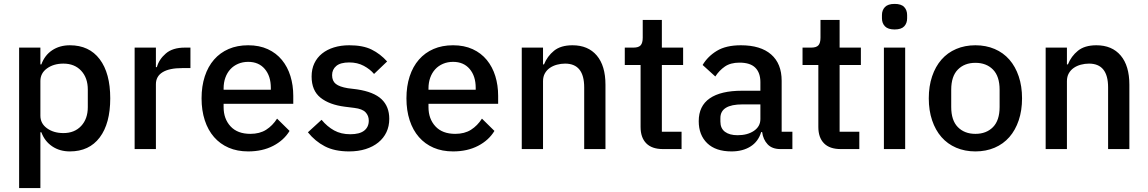

<svg xmlns="http://www.w3.org/2000/svg" viewBox="-20 -764 5881 984"><path d="M78 -520H187V-434H192Q209 -481 247.5 -506.5Q286 -532 338 -532Q437 -532 491 -460.5Q545 -389 545 -260Q545 -131 491 -59.5Q437 12 338 12Q286 12 247.5 -14Q209 -40 192 -86H187V200H78ZM305 -82Q362 -82 396 -118.5Q430 -155 430 -215V-305Q430 -365 396 -401.5Q362 -438 305 -438Q255 -438 221 -413.5Q187 -389 187 -349V-171Q187 -131 221 -106.5Q255 -82 305 -82Z M670 0V-520H779V-420H784Q795 -460 830 -490Q865 -520 927 -520H956V-415H913Q848 -415 813.5 -394Q779 -373 779 -332V0Z M1252 12Q1196 12 1152 -7Q1108 -26 1077 -61.5Q1046 -97 1029.5 -147.5Q1013 -198 1013 -260Q1013 -322 1029.5 -372.5Q1046 -423 1077 -458.5Q1108 -494 1152 -513Q1196 -532 1252 -532Q1309 -532 1352.5 -512Q1396 -492 1425 -456.5Q1454 -421 1468.5 -374Q1483 -327 1483 -273V-232H1126V-215Q1126 -155 1161.5 -116.5Q1197 -78 1263 -78Q1311 -78 1344 -99Q1377 -120 1400 -156L1464 -93Q1435 -45 1380 -16.5Q1325 12 1252 12ZM1252 -447Q1224 -447 1200.5 -437Q1177 -427 1160.5 -409Q1144 -391 1135 -366Q1126 -341 1126 -311V-304H1368V-314Q1368 -374 1337 -410.5Q1306 -447 1252 -447Z M1769 12Q1695 12 1645 -14Q1595 -40 1558 -86L1628 -150Q1657 -115 1692.5 -95.5Q1728 -76 1775 -76Q1823 -76 1846.5 -94.5Q1870 -113 1870 -146Q1870 -171 1853.5 -188.5Q1837 -206 1796 -211L1748 -217Q1668 -227 1622.5 -263.5Q1577 -300 1577 -372Q1577 -410 1591 -439.5Q1605 -469 1630.5 -489.5Q1656 -510 1691.5 -521Q1727 -532 1770 -532Q1840 -532 1884.5 -510Q1929 -488 1964 -449L1897 -385Q1877 -409 1844.5 -426.5Q1812 -444 1770 -444Q1725 -444 1703.5 -426Q1682 -408 1682 -379Q1682 -349 1701 -334Q1720 -319 1762 -312L1810 -306Q1896 -293 1935.5 -255.5Q1975 -218 1975 -155Q1975 -117 1960.5 -86.5Q1946 -56 1919 -34Q1892 -12 1854 0Q1816 12 1769 12Z M2302 12Q2246 12 2202 -7Q2158 -26 2127 -61.5Q2096 -97 2079.5 -147.5Q2063 -198 2063 -260Q2063 -322 2079.5 -372.5Q2096 -423 2127 -458.5Q2158 -494 2202 -513Q2246 -532 2302 -532Q2359 -532 2402.5 -512Q2446 -492 2475 -456.5Q2504 -421 2518.5 -374Q2533 -327 2533 -273V-232H2176V-215Q2176 -155 2211.5 -116.5Q2247 -78 2313 -78Q2361 -78 2394 -99Q2427 -120 2450 -156L2514 -93Q2485 -45 2430 -16.5Q2375 12 2302 12ZM2302 -447Q2274 -447 2250.5 -437Q2227 -427 2210.5 -409Q2194 -391 2185 -366Q2176 -341 2176 -311V-304H2418V-314Q2418 -374 2387 -410.5Q2356 -447 2302 -447Z M2654 0V-520H2763V-434H2768Q2785 -476 2819.5 -504Q2854 -532 2914 -532Q2994 -532 3038.5 -479.5Q3083 -427 3083 -330V0H2974V-316Q2974 -438 2876 -438Q2855 -438 2834.5 -432.5Q2814 -427 2798 -416Q2782 -405 2772.5 -388Q2763 -371 2763 -348V0Z M3378 0Q3321 0 3292 -29.5Q3263 -59 3263 -113V-431H3182V-520H3226Q3253 -520 3263.5 -532Q3274 -544 3274 -571V-662H3372V-520H3481V-431H3372V-89H3473V0Z M3980 0Q3937 0 3914 -24.5Q3891 -49 3886 -87H3881Q3866 -38 3826 -13Q3786 12 3729 12Q3648 12 3604.5 -30Q3561 -72 3561 -143Q3561 -221 3617.5 -260Q3674 -299 3783 -299H3877V-343Q3877 -391 3851 -417Q3825 -443 3770 -443Q3724 -443 3695 -423Q3666 -403 3646 -372L3581 -431Q3607 -475 3654 -503.5Q3701 -532 3777 -532Q3878 -532 3932 -485Q3986 -438 3986 -350V-89H4041V0ZM3760 -71Q3811 -71 3844 -93.5Q3877 -116 3877 -154V-229H3785Q3672 -229 3672 -159V-141Q3672 -106 3695.5 -88.5Q3719 -71 3760 -71Z M4289 0Q4232 0 4203 -29.5Q4174 -59 4174 -113V-431H4093V-520H4137Q4164 -520 4174.5 -532Q4185 -544 4185 -571V-662H4283V-520H4392V-431H4283V-89H4384V0Z M4565 -613Q4531 -613 4515.5 -629Q4500 -645 4500 -670V-687Q4500 -712 4515.5 -728Q4531 -744 4565 -744Q4599 -744 4614 -728Q4629 -712 4629 -687V-670Q4629 -645 4614 -629Q4599 -613 4565 -613ZM4510 -520H4619V0H4510Z M4979 12Q4925 12 4880.5 -7Q4836 -26 4805 -61.5Q4774 -97 4757 -147.5Q4740 -198 4740 -260Q4740 -322 4757 -372.5Q4774 -423 4805 -458.5Q4836 -494 4880.5 -513Q4925 -532 4979 -532Q5033 -532 5077.5 -513Q5122 -494 5153 -458.5Q5184 -423 5201 -372.5Q5218 -322 5218 -260Q5218 -198 5201 -147.5Q5184 -97 5153 -61.5Q5122 -26 5077.5 -7Q5033 12 4979 12ZM4979 -78Q5035 -78 5069 -112.5Q5103 -147 5103 -216V-304Q5103 -373 5069 -407.5Q5035 -442 4979 -442Q4923 -442 4889 -407.5Q4855 -373 4855 -304V-216Q4855 -147 4889 -112.5Q4923 -78 4979 -78Z M5339 0V-520H5448V-434H5453Q5470 -476 5504.5 -504Q5539 -532 5599 -532Q5679 -532 5723.5 -479.5Q5768 -427 5768 -330V0H5659V-316Q5659 -438 5561 -438Q5540 -438 5519.5 -432.5Q5499 -427 5483 -416Q5467 -405 5457.5 -388Q5448 -371 5448 -348V0Z"/></svg>

Font: IBM Plex Sans Hebrew Medm
Style: Regular
Weight: 500
Designer: Mike Abbink, Paul van der Laan, Pieter van Rosmalen, Yanek Iontef
Foundry: Bold Monday
Version: Version 1.3